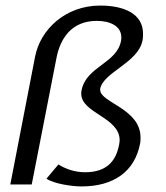

<svg xmlns="http://www.w3.org/2000/svg" viewBox="-20 -663 597 690"><path d="M17 0H94L183 -455C196 -522 235 -588 328 -588C376 -588 416 -569 416 -529C416 -525 416 -521 415 -516C399 -434 290 -425 273 -338C272 -334 272 -330 272 -326C272 -256 410 -242 410 -159C410 -154 409 -149 408 -143C397 -84 363 -44 286 -44C250 -44 217 -55 190 -72L147 -21C172 -3 238 7 273 7C390 7 464 -48 483 -145C485 -153 485 -161 485 -169C485 -273 340 -294 340 -340V-344C352 -404 476 -437 492 -517C494 -526 494 -534 494 -542C494 -613 427 -643 340 -643C216 -643 125 -558 106 -459Z"/></svg>

Font: KpSans
Style: Italic
Weight: 400
Italic angle: -11°
Version: Version 0.66